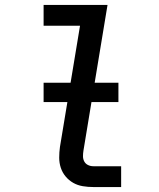

<svg xmlns="http://www.w3.org/2000/svg" viewBox="-20 -755 640 775"><path d="M357 0Q335 0 314 -3.5Q293 -7 275.5 -17Q258 -27 245 -42.5Q232 -58 225.5 -77.5Q219 -97 219 -118.5Q219 -140 222 -162L303 -651H156V-735H414L317 -148Q315 -136 315 -124.5Q315 -113 320 -103.5Q325 -94 335 -89Q345 -84 357 -84H469V0ZM458 -343H156V-421H458Z"/></svg>

Font: Iosevka SS04 Medium Extended
Style: Italic
Weight: 500
Width: 7
Italic angle: -9°
Monospace: yes
Designer: Belleve Invis
Foundry: Belleve Invis
Version: Version 19.0.0; ttfautohint (v1.8.4)